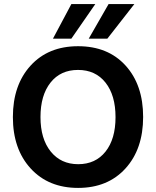

<svg xmlns="http://www.w3.org/2000/svg" viewBox="-20 -912 763 939"><path d="M329 -723H239L329 -892H446ZM505 -723H414L511 -892H637ZM361.5 -570Q276 -570 227 -508Q178 -446 178 -339.5Q178 -233 228 -171Q278 -109 362.5 -109Q447 -109 496 -170.5Q545 -232 545 -339Q545 -446 496 -508Q447 -570 361.5 -570ZM362 -686Q508 -686 594 -591.5Q680 -497 680 -340Q680 -183 593.5 -88Q507 7 362 7Q217 7 130 -88Q43 -183 43 -339.5Q43 -496 129.5 -591Q216 -686 362 -686Z"/></svg>

Font: Hind Mysuru SemiBold
Style: Regular
Weight: 600
Designer: Manushi Parikh, Hitesh Malaviya
Foundry: Indian Type Foundry
Version: Version 0.703;PS 1.0;hotconv 1.0.86;makeotf.lib2.5.63406